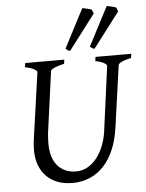

<svg xmlns="http://www.w3.org/2000/svg" viewBox="-59 -916 746 979"><g transform="rotate(-5 314.0 -427.0)"><path d="M625 -594.2Q594.2 -587.4 577.1 -579.1Q560.1 -570.8 559.1 -564L515.1 -250Q506.3 -186 485.6 -136.5Q464.8 -86.9 433.3 -53.2Q401.9 -19.5 361.1 -2.2Q320.3 15.1 272 15.1Q231.9 15.1 198.5 2.9Q165 -9.3 141.1 -32.7Q117.2 -56.2 104 -90.6Q90.8 -125 90.8 -169.9Q90.8 -182.6 91.8 -196.8Q92.8 -210.9 95.2 -226.1L143.1 -564Q144 -569.8 128.9 -578.6Q113.8 -587.4 82 -594.2L85 -615.2H285.2L282.2 -594.2Q251.5 -587.4 232.9 -579.1Q214.4 -570.8 212.9 -564L169.9 -249Q167 -220.2 167 -193.8Q167 -159.7 175.3 -131.8Q183.6 -104 200 -84Q216.3 -64 240.7 -53Q265.1 -42 296.9 -42Q328.6 -42 355.5 -57.6Q382.3 -73.2 402.6 -99.1Q422.9 -125 436.3 -158.7Q449.7 -192.4 455.1 -229L500 -564Q501.5 -569.8 487.5 -578.6Q473.6 -587.4 441.9 -594.2L444.8 -615.2H627.9ZM318.8 -657.2Q311.5 -658.2 307.1 -661.1Q302.7 -664.1 295.9 -669.9L399.4 -868.7Q404.3 -867.7 410.9 -866.5Q417.5 -865.2 424.3 -863.5Q431.2 -861.8 437.3 -860.1Q443.4 -858.4 447.3 -856.4L455.1 -836.4ZM443.8 -657.2Q436.5 -658.2 432.1 -661.1Q427.7 -664.1 420.9 -669.9L524.4 -868.7Q529.3 -867.7 535.9 -866.5Q542.5 -865.2 549.3 -863.5Q556.2 -861.8 562.3 -860.1Q568.4 -858.4 572.3 -856.4L580.1 -836.4Z"/></g></svg>

Font: GentiumAlt
Style: Italic
Weight: 400
Italic angle: -7°
Designer: J. Victor Gaultney
Version: Version 1.02; 2005; OFL release